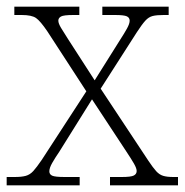

<svg xmlns="http://www.w3.org/2000/svg" viewBox="-21 -556 554 576"><path d="M-1 0V-25H23Q44 -25 56.5 -28.5Q69 -32 79 -43Q89 -54 104 -76L238 -282L121 -462Q100 -493 87 -502Q74 -511 44 -511H22V-536H217V-511H199Q170 -511 162 -506.5Q154 -502 154 -494Q154 -486 162 -472.5Q170 -459 183 -439L263 -315L339 -436Q352 -456 360 -470.5Q368 -485 368 -494Q368 -503 359.5 -507Q351 -511 324 -511H286V-536H485V-511H470Q449 -511 437 -508Q425 -505 415 -494Q405 -483 390 -460L281 -290L424 -74Q438 -53 447.5 -42.5Q457 -32 468.5 -28.5Q480 -25 499 -25H513V0H309V-25H344Q372 -25 380.5 -29.5Q389 -34 389 -43Q389 -51 381 -65Q373 -79 357 -103L255 -258L157 -101Q144 -82 135.5 -67Q127 -52 127 -42Q127 -33 135.5 -29Q144 -25 173 -25H218V0Z"/></svg>

Font: Noto Serif Tamil ExtraLight
Style: Italic
Weight: 200
Italic angle: -12°
Designer: Indian Type Foundry, Tom Grace, and the Monotype Design Team
Foundry: Monotype Imaging Inc.
Version: Version 2.003; ttfautohint (v1.8.4.7-5d5b)